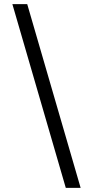

<svg xmlns="http://www.w3.org/2000/svg" viewBox="-20 -760 423 931"><path d="M371 151H299L40 -740H112Z"/></svg>

Font: IBM Plex Sans Var
Style: Regular
Weight: 400
Designer: Mike Abbink, Paul van der Laan, Pieter van Rosmalen
Foundry: Bold Monday
Version: Version 3.000